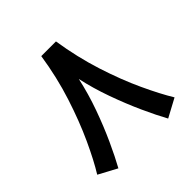

<svg xmlns="http://www.w3.org/2000/svg" viewBox="-174 -782 948 948"><g transform="rotate(-45 300.0 -307.5)"><path d="M248.5 -638.2H351.1Q371.1 -509.3 408.4 -392.8Q445.8 -276.4 489.3 -182.9Q532.7 -89.4 569.8 -28.8L473.6 22.9Q445.3 -28.3 411.6 -102.5Q377.9 -176.8 347.7 -261.2Q317.4 -345.7 299.8 -427.2Q281.2 -341.8 251 -257.6Q220.7 -173.3 187.5 -100.8Q154.3 -28.3 126 22.9L29.8 -28.8Q67.4 -89.4 110.6 -183.1Q153.8 -276.9 191.4 -393.3Q229 -509.8 248.5 -638.2Z"/></g></svg>

Font: Vazirmatn RD UI Medium
Style: Regular
Weight: 500
Designer: Saber Rastikerdar
Foundry: Saber Rastikerdar
Version: Version 33.003